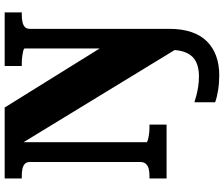

<svg xmlns="http://www.w3.org/2000/svg" viewBox="-90 -660 981 842"><g transform="rotate(-90 401.0 -239.5)"><path d="M695 12Q695 67 681 108.5Q667 150 640 177Q613 204 575.5 217.5Q538 231 492 231Q457 231 426 226Q395 221 373 213V122Q385 126 402 130.5Q419 135 441 138.5Q463 142 487 142Q524 142 550 129.5Q576 117 589.5 88.5Q603 60 603 13V-72L636 91L173 -668L198 -666V-88Q198 -85 208 -82Q218 -79 233 -77Q248 -75 262 -75H275V0H39V-75H50Q68 -75 81.5 -78.5Q95 -82 103 -91Q111 -100 111 -114V-599Q111 -614 103 -621.5Q95 -629 81.5 -632Q68 -635 50 -635H39V-710H350L667 -200L609 -139V-622Q609 -626 599 -628.5Q589 -631 574 -633Q559 -635 545 -635H532V-710H767V-635H757Q740 -635 725.5 -632Q711 -629 703 -621.5Q695 -614 695 -599Z"/></g></svg>

Font: Roboto Serif 20pt
Style: Bold
Weight: 700
Version: Version 1.008